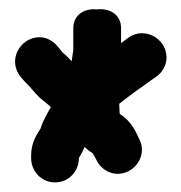

<svg xmlns="http://www.w3.org/2000/svg" viewBox="-20 -518 387 410"><path d="M136.5 -458V-411.4C135.2 -403.5 134.3 -396.5 133 -387.1C129.6 -390.9 122 -399.4 113.7 -406C113.2 -406.5 110.6 -409.7 103.8 -417.9C96.3 -427.9 83.1 -436.8 69.6 -438.2C29 -442.6 -3.8 -396.9 20.4 -358.9C25.8 -350.3 41.6 -334.9 46.1 -330C51.6 -323.8 58.9 -312.9 77.5 -299C79.4 -297.6 82.6 -294.6 88.8 -289.5C86.1 -285 82.9 -279.6 79.1 -272C68.5 -252.7 67 -244.2 66.5 -243.3C60.6 -234 46.5 -214.8 46.5 -187V-180C46.5 -153 67.9 -128.5 97.5 -128.5C127.1 -128.5 148.5 -152.5 148.5 -180.6C151.2 -185 155.9 -192.9 160.7 -203.9C165.8 -199.2 172.3 -194.3 178.2 -190.4C179.3 -188.8 182.5 -183.1 186.5 -175.2C197.7 -152.8 226.1 -138.1 254.6 -152.5C275.3 -163.1 292.3 -191.2 277.5 -220.8C271.4 -233 262.7 -257.9 235.7 -274.7C235.4 -279.4 234.7 -288.9 234.6 -296.3C248.8 -307.5 260.3 -316.4 271.3 -324.2L289.3 -336.8C303.2 -347.6 302.2 -345.8 314.3 -354.8C325.6 -363 333.4 -375.6 335.1 -388.6C341.1 -431.9 290.9 -464.2 253.7 -437.2C245.7 -431.2 245.6 -431 238.5 -426V-458C238.5 -487.4 213.4 -501.2 187 -497.9C161 -500.8 136.5 -486.6 136.5 -458Z"/></svg>

Font: Take Off
Style: YouHoser
Weight: 400
Foundry: Cannot Into Space Fonts
Version: Version 0.89